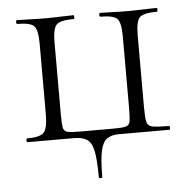

<svg xmlns="http://www.w3.org/2000/svg" viewBox="-43 -429 599 605"><g transform="rotate(-5 256.0 -126.5)"><path d="M246 129Q246 76 240.5 48Q235 20 220.5 10Q206 0 179 0H32Q29 0 29 -6Q29 -12 32 -12Q74 -12 85.5 -26Q97 -40 97 -83V-305Q97 -349 85.5 -361.5Q74 -374 32 -374Q29 -374 29 -380Q29 -386 32 -386Q50 -386 73 -385Q96 -384 119 -384Q144 -384 168 -385Q192 -386 211 -386Q213 -386 213 -380Q213 -374 211 -374Q168 -374 156 -361.5Q144 -349 144 -305V-81Q144 -51 146 -38Q148 -25 159 -22Q170 -19 196 -19H306Q333 -19 344.5 -22Q356 -25 358 -38.5Q360 -52 360 -83V-305Q360 -349 348.5 -361.5Q337 -374 295 -374Q292 -374 292 -380Q292 -386 295 -386Q313 -386 336 -385Q359 -384 382 -384Q407 -384 431 -385Q455 -386 474 -386Q476 -386 476 -380Q476 -374 474 -374Q431 -374 419 -361.5Q407 -349 407 -305V-81Q407 -47 410 -32.5Q413 -18 428.5 -15Q444 -12 481 -12Q483 -12 483 -6Q483 0 481 0H320Q297 0 283 10Q269 20 263 48Q257 76 257 129Q257 133 251.5 133Q246 133 246 129Z"/></g></svg>

Font: Cormorant Infant Light
Style: Regular
Weight: 300
Designer: Christian Thalmann (Catharsis Fonts)
Foundry: Catharsis Fonts
Version: Version 4.001